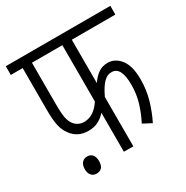

<svg xmlns="http://www.w3.org/2000/svg" viewBox="-151 -747 867 897"><g transform="rotate(-30 282.0 -298.5)"><path d="M329 -575V-341Q348 -369 369.5 -383.5Q391 -398 419 -398Q459 -398 487 -362.5Q515 -327 515 -255Q515 -197 500 -145.5Q485 -94 462 -48L416 -72Q437 -112 451 -157.5Q465 -203 465 -254Q465 -352 413 -351Q391 -352 370.5 -331.5Q350 -311 329 -266V0H278V-210Q261 -191 238.5 -179Q216 -167 186 -167Q154 -167 131.5 -179Q109 -191 95 -211Q78 -233 71 -263.5Q64 -294 64 -350V-575H0V-622H564V-575ZM114 -575V-352Q114 -301 119 -277Q124 -253 136 -238Q155 -214 188 -213Q217 -214 238.5 -229Q260 -244 278 -271V-575ZM79 -21Q79 -42 89.5 -54.5Q100 -67 118 -67Q136 -67 146 -54.5Q156 -42 156 -21Q156 25 117 25Q100 25 89.5 13Q79 1 79 -21Z"/></g></svg>

Font: Noto Sans ExtraCondensed Light
Style: Italic
Weight: 300
Width: 2
Italic angle: -12°
Designer: Monotype Design Team
Foundry: Monotype Imaging Inc.
Version: Version 2.013; ttfautohint (v1.8.4.7-5d5b)